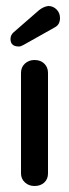

<svg xmlns="http://www.w3.org/2000/svg" viewBox="-20 -610 230 640"><path d="M95 10Q76 10 63 -2Q50 -14 50 -32V-367Q50 -386 63 -398Q76 -410 95 -410Q115 -410 127.5 -398Q140 -386 140 -367V-32Q140 -13 127.5 -1.5Q115 10 95 10ZM25 -502 110 -576Q125 -588 141 -590Q157 -590 168.5 -578.5Q180 -567 180 -550Q180 -528 163 -519L58 -460Q55 -459 51.5 -457Q48 -455 43 -455Q15 -455 15 -480Q15 -493 25 -502Z"/></svg>

Font: Dongle
Style: Bold
Weight: 700
Designer: Yanghee Ryu
Foundry: Yanghee Ryu
Version: Version 2.000